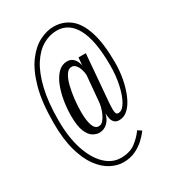

<svg xmlns="http://www.w3.org/2000/svg" viewBox="-177 -801 809 905"><g transform="rotate(-30 228.0 -348.5)"><path d="M226 11Q192.5 11 158.2 -7Q124 -25 95.5 -63.8Q67 -102.5 49.8 -164.5Q32.5 -226.5 32.5 -314.5Q32.5 -426.5 53.5 -502.2Q74.5 -578 108.5 -623.2Q142.5 -668.5 182 -688.2Q221.5 -708 258 -708Q309 -708 346.8 -678.5Q384.5 -649 405.2 -584.8Q426 -520.5 426 -416.5Q426 -371.5 417.8 -328Q409.5 -284.5 394.2 -248.8Q379 -213 357.2 -192Q335.5 -171 308.5 -171Q291 -171 282 -180.2Q273 -189.5 270 -203.2Q267 -217 267 -231.5Q260 -201 241.2 -183.8Q222.5 -166.5 196.5 -166.5Q181.5 -166.5 163.5 -176.8Q145.5 -187 133 -216.5Q120.5 -246 120.5 -302.5Q120.5 -343 127.5 -384Q134.5 -425 148.2 -459Q162 -493 183 -513.8Q204 -534.5 232 -534.5Q250.5 -534.5 261.8 -524.8Q273 -515 278.5 -502.5Q284 -490 285 -481.5L288.5 -523.5H328.5L307 -266.5Q306.5 -256 306 -247.5Q305.5 -239 305.5 -232.5Q305.5 -218 308.5 -210Q311.5 -202 321 -202Q342 -202 359.8 -231.8Q377.5 -261.5 388.5 -310.5Q399.5 -359.5 399.5 -417.5Q399.5 -551 364 -617.8Q328.5 -684.5 262 -684.5Q223 -684.5 186.5 -663.5Q150 -642.5 121.2 -598Q92.5 -553.5 75.5 -483Q58.5 -412.5 58.5 -313.5Q58.5 -221.5 80.5 -154.2Q102.5 -87 140.8 -50Q179 -13 226 -13Q274.5 -13 304.8 -35.5Q335 -58 356.5 -88L376.5 -74.5Q363 -55.5 341.8 -35.8Q320.5 -16 291.8 -2.5Q263 11 226 11ZM209.5 -194.5Q223 -194.5 233 -205.2Q243 -216 250.5 -232.2Q258 -248.5 262.5 -265Q267 -281.5 267.5 -292.5L280 -432.5Q279.5 -447 274.5 -463Q269.5 -479 260.2 -490.2Q251 -501.5 237.5 -501.5Q219.5 -501.5 206.5 -480.8Q193.5 -460 185.8 -427.8Q178 -395.5 174.2 -359.8Q170.5 -324 170.5 -293.5Q170.5 -249 179.8 -221.8Q189 -194.5 209.5 -194.5Z"/></g></svg>

Font: Imbue 48pt Light
Style: Regular
Weight: 300
Designer: Tyler Finck
Foundry: Etcetera Type Company
Version: Version 1.102